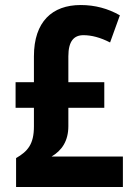

<svg xmlns="http://www.w3.org/2000/svg" viewBox="-20 -744 540 764"><path d="M301 -724C188 -724 115 -658 115 -520V-417H42V-315H115V-241C115 -171 91 -142 44 -115V0H469V-121H185C226 -145 252 -183 252 -242V-315H395V-417H252V-520C252 -580 274 -604 312 -604C344 -604 379 -595 418 -575L457 -683C410 -710 358 -724 301 -724Z"/></svg>

Font: Noto Sans Arabic UI Cn
Style: Bold
Weight: 700
Width: 3
Designer: Monotype Design Team, Nadine Chahine and Nizar Qandah
Foundry: Monotype Imaging Inc.
Version: Version 2.010